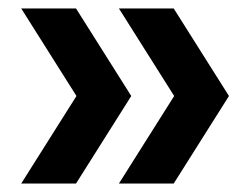

<svg xmlns="http://www.w3.org/2000/svg" viewBox="-20 -510 569 452"><path d="M390 -284 260 -490H389L519 -284L389 -78H260ZM160 -284 30 -490H159L289 -284L159 -78H30Z"/></svg>

Font: Cabin Condensed SemiBold
Style: Regular
Weight: 600
Width: 3
Designer: Pablo Impallari
Foundry: Pablo Impallari. http://www.impallari.com Igino Marini. http://www.ikern.com
Version: Version 2.200